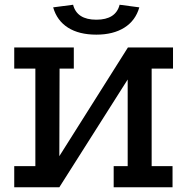

<svg xmlns="http://www.w3.org/2000/svg" viewBox="-20 -789 788 809"><path d="M40 -589H291V-500H231L230 -131L519 -589H709V-500H619V-89H707V0H459V-89H518V-454L230 0H40V-89H129V-500H40ZM386 -643Q313 -643 266.5 -672.5Q220 -702 204 -758L288 -769Q304 -706 386 -706Q468 -706 484 -769L567 -758Q551 -702 504 -672.5Q457 -643 386 -643Z"/></svg>

Font: Podkova SemiBold
Style: Regular
Weight: 600
Designer: Ilya Yudin
Foundry: Cyreal (www.cyreal.org)
Version: Version 2.103